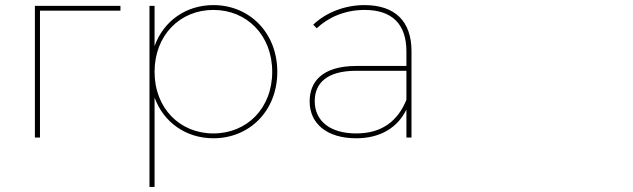

<svg xmlns="http://www.w3.org/2000/svg" viewBox="-20 -540 2484 754"><path d="M137 -498H453V-517H117V0H137Z M818 -16C686 -16 587 -115 587 -258C587 -401 686 -501 818 -501C950 -501 1049 -401 1049 -258C1049 -115 950 -16 818 -16ZM587 -157C622 -60 710 3 818 3C960 3 1069 -105 1069 -258C1069 -411 960 -520 818 -520C710 -520 622 -457 587 -359V-517H567V194H587Z M1576 -148C1542 -64 1479 -16 1379 -16C1276 -16 1216 -65 1216 -143C1216 -212 1262 -262 1379 -262H1576ZM1379 3C1476 3 1543 -41 1576 -110V0H1596V-339C1596 -457 1531 -520 1411 -520C1333 -520 1259 -490 1210 -443L1224 -429C1269 -472 1335 -501 1412 -501C1519 -501 1576 -446 1576 -338V-281H1380C1242 -281 1196 -216 1196 -142C1196 -55 1263 3 1379 3Z"/></svg>

Font: Montserrat-Alt1 Thin
Style: Regular
Weight: 100
Designer: Differentunic
Foundry: Differentunic
Version: Version 7.222